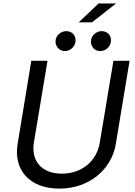

<svg xmlns="http://www.w3.org/2000/svg" viewBox="-20 -1079 780 1111"><path d="M636.4 -727.3 557.5 -254.3C540.8 -149.5 456.3 -74.2 337.7 -74.2C218.8 -74.2 159.4 -149.5 176.1 -254.3L255 -727.3H161.2L82 -246.4C56.8 -96.6 150.6 12.4 322.8 12.4C494.7 12.4 625.4 -96.6 650.2 -246.4L729.8 -727.3ZM301.8 -847.3C296.9 -813.6 322.1 -783.4 354.4 -783.4C386.4 -783.4 411.9 -807.5 416.5 -835.2C422.2 -871.4 398.8 -898.8 362.9 -898.8C335.2 -898.8 306.1 -877.1 301.8 -847.3ZM435 -949.6H512.1L651.6 -1058.9H550.4ZM506.7 -847.3C501.1 -812.1 527 -783.4 559.3 -783.4C591.3 -783.4 616.8 -807.5 621.4 -835.2C627.1 -871.4 604 -898.8 567.8 -898.8C540.1 -898.8 511.7 -877.1 506.7 -847.3Z"/></svg>

Font: Margiela Sans Text
Style: Italic
Weight: 400
Italic angle: -9.39999°
Designer: Stefan Endress, Andreas Faust
Version: Version 1.100;FEAKit 1.0